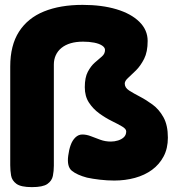

<svg xmlns="http://www.w3.org/2000/svg" viewBox="-20 -729 723 788"><path d="M111 39Q66 39 47.5 25.5Q29 12 25.5 -8.5Q22 -29 22 -51V-456Q22 -543 58 -599Q94 -655 160.5 -682Q227 -709 319 -709Q398 -709 458 -691Q518 -673 552 -639.5Q586 -606 586 -561Q586 -516 571.5 -487.5Q557 -459 538.5 -440.5Q520 -422 506 -409.5Q492 -397 492 -386Q492 -369 510 -357.5Q528 -346 554 -332.5Q580 -319 606.5 -299.5Q633 -280 651 -247.5Q669 -215 669 -164Q669 -120 651.5 -87Q634 -54 604 -32Q574 -10 534 1Q494 12 449 12Q420 12 390 8.5Q360 5 337 0Q296 -11 275 -28Q254 -45 260 -90Q263 -114 270 -133.5Q277 -153 289.5 -165Q302 -177 318 -177Q335 -177 353 -170Q371 -163 391.5 -155.5Q412 -148 435 -148Q450 -148 464.5 -152.5Q479 -157 488.5 -166Q498 -175 498 -190Q498 -200 481 -210Q464 -220 438.5 -232.5Q413 -245 387.5 -263.5Q362 -282 345 -308Q328 -334 328 -371Q328 -411 340.5 -434.5Q353 -458 369 -472Q385 -486 398 -497Q411 -508 411 -524Q411 -534 399 -542Q387 -550 366.5 -554Q346 -558 321 -558Q292 -558 270 -551.5Q248 -545 232.5 -532.5Q217 -520 209 -502.5Q201 -485 201 -464V-49Q201 -27 197 -7Q193 13 174.5 26Q156 39 111 39Z"/></svg>

Font: Fredoka SemiExpanded
Style: Bold
Weight: 700
Width: 6
Designer: Ben Nathan
Foundry: Milena B. Brandão, Ben Nathan
Version: Version 2.001